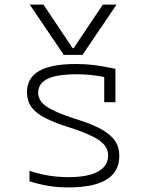

<svg xmlns="http://www.w3.org/2000/svg" viewBox="-20 -810 640 840"><path d="M279 10Q232 10 190.5 3Q149 -4 109 -17V-63Q189 -35 280 -35Q365 -35 409 -59.5Q453 -84 453 -130Q453 -168 416.5 -194.5Q380 -221 291 -250Q220 -272 177.5 -294Q135 -316 116.5 -343Q98 -370 98 -406Q98 -469 151 -499.5Q204 -530 313 -530Q352 -530 390 -525.5Q428 -521 485 -509V-363H436V-473Q401 -480 373 -482.5Q345 -485 315 -485Q229 -485 188 -465Q147 -445 147 -404Q147 -370 182 -345Q217 -320 306 -291Q379 -269 421.5 -245.5Q464 -222 483 -194Q502 -166 502 -128Q502 10 279 10ZM110 -790 259 -570H341L490 -790H430L302 -599H298L170 -790Z"/></svg>

Font: M PLUS Code Latin 60 Light
Style: Regular
Weight: 300
Width: 7
Monospace: yes
Designer: Coji Morishita
Foundry: UNDERFOREST DESIGN
Version: Version 1.005; ttfautohint (v1.8.3)